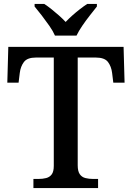

<svg xmlns="http://www.w3.org/2000/svg" viewBox="-20 -951 666 971"><path d="M149 0V-46H174Q196 -46 213.5 -50.5Q231 -55 241.5 -69Q252 -83 252 -112V-660H162Q118 -660 101 -637.5Q84 -615 80 -582L74 -533H17L22 -714H605L610 -533H553L547 -582Q543 -615 526 -637.5Q509 -660 464 -660H373V-115Q373 -85 383.5 -70Q394 -55 412 -50.5Q430 -46 451 -46H476V0ZM258 -771Q248 -794 229.5 -820.5Q211 -847 191 -873Q171 -899 155 -918V-931H204Q221 -920 240.5 -904.5Q260 -889 278.5 -872.5Q297 -856 312 -840Q327 -856 345.5 -872.5Q364 -889 384 -904.5Q404 -920 421 -931H470V-918Q455 -899 434.5 -873Q414 -847 396 -820.5Q378 -794 367 -771Z"/></svg>

Font: Noto Rashi Hebrew Medium
Style: Regular
Weight: 500
Version: Version 1.006